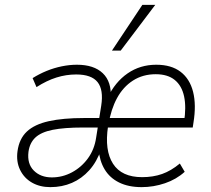

<svg xmlns="http://www.w3.org/2000/svg" viewBox="-20 -761 867 789"><path d="M187 8Q144 8 111.5 -10.5Q79 -29 62.5 -63Q46 -97 52 -140Q59 -191 90.5 -220.5Q122 -250 180.5 -263Q239 -276 325 -276H402L396 -237H321Q244 -237 196.5 -227.5Q149 -218 125.5 -196Q102 -174 97 -137Q91 -88 119 -60Q147 -32 193 -32Q237 -32 276 -53Q315 -74 341.5 -110.5Q368 -147 375 -195L396 -327Q406 -392 381 -423.5Q356 -455 293 -455Q252 -455 212 -442.5Q172 -430 130 -403L114 -440Q141 -457 171.5 -469.5Q202 -482 234 -488.5Q266 -495 296 -495Q366 -495 402.5 -460Q439 -425 435 -359H422Q453 -424 504.5 -459.5Q556 -495 622 -495Q684 -495 722 -466Q760 -437 773.5 -383.5Q787 -330 775 -257L772 -237H409L415 -276H755L736 -258Q746 -321 736.5 -365Q727 -409 698 -432.5Q669 -456 620 -456Q567 -456 526.5 -430Q486 -404 461 -358Q436 -312 426 -250L424 -242Q409 -143 444.5 -88Q480 -33 564 -33Q609 -33 646 -46Q683 -59 719 -89L739 -55Q705 -24 658 -8Q611 8 562 8Q508 8 469.5 -11Q431 -30 410 -65Q389 -100 385 -148H396Q378 -96 347 -61.5Q316 -27 275.5 -9.5Q235 8 187 8ZM440 -553 565 -741H618L476 -553Z"/></svg>

Font: Nunito Sans 10pt SemiCondensed ExtraLight
Style: Italic
Weight: 250
Width: 4
Italic angle: -9°
Designer: Vernon Adams
Foundry: Vernon Adams
Version: Version 3.101;gftools[0.9.27]